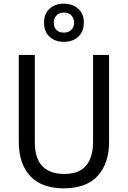

<svg xmlns="http://www.w3.org/2000/svg" viewBox="-20 -1012 694 1042"><path d="M572 -242Q572 -127 511 -58.5Q450 10 325 10Q206 10 144 -56.5Q82 -123 82 -243V-714H169V-240Q169 -68 329 -68Q410 -68 447.5 -113.5Q485 -159 485 -241V-714H572ZM327 -785Q278 -785 248.5 -813Q219 -841 219 -889Q219 -937 248.5 -964.5Q278 -992 327 -992Q373 -992 404 -965Q435 -938 435 -890Q435 -841 405 -813Q375 -785 327 -785ZM327 -835Q351 -835 366.5 -849.5Q382 -864 382 -889Q382 -914 366.5 -929Q351 -944 327 -944Q303 -944 287.5 -929Q272 -914 272 -889Q272 -864 286 -849.5Q300 -835 327 -835Z"/></svg>

Font: Noto Sans Gurmukhi SemiCondensed
Style: Regular
Weight: 400
Width: 4
Designer: Jelle Bosma - Monotype Design Team
Foundry: Monotype Imaging Inc.
Version: Version 2.004; ttfautohint (v1.8.4.7-5d5b)